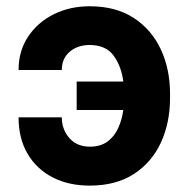

<svg xmlns="http://www.w3.org/2000/svg" viewBox="-20 -574 593 604"><path d="M262.1 -432.5Q223.4 -432.2 198.9 -410.9Q174.4 -389.6 174.4 -353.7H38.4Q38.4 -413 68 -458.1Q97.7 -503.2 148.4 -528.8Q199.2 -554.3 262.1 -554.3Q344.5 -554.3 400.7 -517.6Q457 -480.8 486 -418.5Q514.9 -356.2 514.9 -278.8V-265.6Q514.9 -187.9 486.2 -125.5Q457.4 -63.2 401.1 -26.6Q344.8 9.9 262.1 9.9Q196 9.9 145.6 -16Q95.2 -41.9 66.8 -90.2Q38.4 -138.5 38.4 -204.9H174.4Q174.4 -167.3 197.8 -140.1Q221.2 -112.9 262.1 -112.6Q296.9 -112.6 318.7 -129.1Q340.6 -145.6 352.3 -172.1Q364 -198.5 367.9 -228H221.2V-317.5H367.9Q362.2 -364 338.1 -398.1Q313.9 -432.2 262.1 -432.5Z"/></svg>

Font: Inter Zeller
Style: Bold
Weight: 700
Designer: Rasmus Andersson; Joe Bland
Foundry: zeller
Version: Version 3.015;git-dec3a8cb1